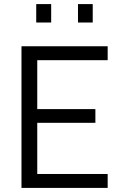

<svg xmlns="http://www.w3.org/2000/svg" viewBox="-20 -918 593 938"><path d="M85 0V-692H506V-624H162V-385H446V-318H162V-68H506V0ZM157 -808V-898H230V-808ZM361 -808V-898H433V-808Z"/></svg>

Font: TitilliumWeb-Regular
Style: Regular
Weight: 400
Version: Version 1.001;PS 57.000;hotconv 1.0.70;makeotf.lib2.5.55311